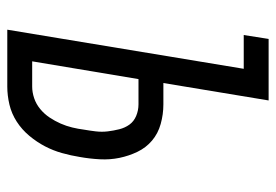

<svg xmlns="http://www.w3.org/2000/svg" viewBox="-138 -638 775 540"><g transform="rotate(90 250.0 -367.5)"><path d="M63 0 173 -665H78L89 -735H262L213 -439H273Q301 -439 328 -431.5Q355 -424 375 -407Q395 -390 406.5 -366Q418 -342 423.5 -315.5Q429 -289 427.5 -260.5Q426 -232 421 -204Q417 -179 410 -154Q403 -129 391 -106Q379 -83 361.5 -62Q344 -41 321.5 -26.5Q299 -12 273.5 -6Q248 0 223 0ZM152 -70H223Q239 -70 255.5 -75.5Q272 -81 286 -92.5Q300 -104 310 -119Q320 -134 327 -150Q334 -166 338 -182.5Q342 -199 344 -215Q347 -232 349 -249Q351 -266 349 -282.5Q347 -299 343 -315Q339 -331 330 -343.5Q321 -356 305.5 -362.5Q290 -369 273 -369H202Z"/></g></svg>

Font: Iosevka Term Curly
Style: Italic
Weight: 400
Italic angle: -9°
Designer: Belleve Invis
Foundry: Belleve Invis
Version: Version 32.3.0